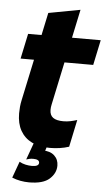

<svg xmlns="http://www.w3.org/2000/svg" viewBox="-58 -707 525 935"><g transform="rotate(5 204.0 -239.5)"><path d="M207 14Q155 14 118.5 -4Q82 -22 62.5 -56.5Q43 -91 43 -141Q43 -156 44.5 -172.5Q46 -189 50 -207L142 -640L297 -669L197 -197Q194 -184 194 -171Q194 -145 210.5 -133Q227 -121 261 -121Q279 -121 295.5 -124.5Q312 -128 328 -133L300 0Q279 7 255 10.5Q231 14 207 14ZM27 -407 53 -530H408L382 -407ZM120 190Q99 190 77.5 186Q56 182 37 174L66 94Q80 102 96 105.5Q112 109 127 109Q144 109 152.5 104.5Q161 100 161 91Q161 74 131 74Q122 74 114 75.5Q106 77 97 80L130 -11L198 -9L181 43L172 29Q210 29 230.5 48Q251 67 251 97Q251 134 220 162Q189 190 120 190Z"/></g></svg>

Font: Radio Canada Big
Style: Bold Italic
Weight: 700
Italic angle: -12°
Designer: Étienne Aubert Bonn
Foundry: Coppers and Brasses
Version: Version 1.001